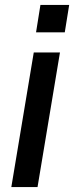

<svg xmlns="http://www.w3.org/2000/svg" viewBox="-20 -758 300 778"><path d="M143.8 -737.9 126.1 -627.1H242.5L260.3 -737.9ZM25.9 0H132.1L223 -545.5H116.8Z"/></svg>

Font: TID UI Medium
Style: Italic
Weight: 500
Italic angle: -9.39999°
Designer: The TID Project Authors
Foundry: Bakken & Bæck
Version: Version 1.001;hotconv 1.0.109;makeotfexe 2.5.65596